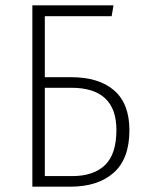

<svg xmlns="http://www.w3.org/2000/svg" viewBox="-20 -704 551 724"><path d="M468 -213Q468 -105 408.5 -52.5Q349 0 245 0H102V-684H408L401 -643H149V-413H247Q353 -413 410.5 -363Q468 -313 468 -213ZM419 -214Q419 -373 249 -373H149V-40H252Q333 -40 376 -81.5Q419 -123 419 -214Z"/></svg>

Font: Fira Sans Condensed ExtraLight
Style: Regular
Weight: 275
Width: 3
Designer: Carrois Corporate & Edenspiekermann AG
Foundry: Carrois Corporate GbR & Edenspiekermann AG
Version: Version 4.203